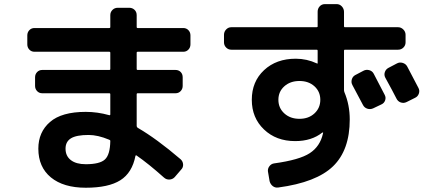

<svg xmlns="http://www.w3.org/2000/svg" viewBox="-20 -837 2040 917"><path d="M389.6 -52.7Q457 -52.7 481.4 -75.7Q505.9 -98.6 506.8 -164.1Q506.8 -168 501 -169.9Q447.3 -192.4 403.3 -192.4Q344.7 -192.4 318.8 -176.3Q293 -160.2 293 -127Q293 -91.8 318.4 -72.3Q343.8 -52.7 389.6 -52.7ZM144.5 -589.8Q129.9 -589.8 120.1 -600.1Q110.4 -610.4 110.4 -625V-668Q110.4 -682.6 120.1 -692.9Q129.9 -703.1 144.5 -703.1H502Q506.8 -703.1 506.8 -708V-764.6Q506.8 -779.3 517.1 -789.6Q527.3 -799.8 542 -799.8H597.7Q612.3 -799.8 622.6 -790Q632.8 -780.3 632.8 -764.6V-708Q632.8 -703.1 637.7 -703.1H855.5Q870.1 -703.1 879.9 -692.9Q889.6 -682.6 889.6 -668V-625Q889.6 -610.4 879.9 -600.1Q870.1 -589.8 855.5 -589.8H637.7Q632.8 -589.8 632.8 -585V-507.8Q632.8 -502.9 637.7 -502.9H818.4Q833 -502.9 842.8 -493.2Q852.5 -483.4 852.5 -467.8V-426.8Q852.5 -412.1 842.8 -401.9Q833 -391.6 818.4 -391.6H637.7Q632.8 -391.6 632.8 -386.7V-235.4Q632.8 -230.5 637.7 -226.6Q727.5 -174.8 842.8 -76.2Q853.5 -66.4 854.5 -51.8Q855.5 -37.1 844.7 -26.4L814.5 8.8Q804.7 19.5 789.6 20.5Q774.4 21.5 762.7 10.7Q689.5 -54.7 631.8 -94.7Q629.9 -95.7 628.4 -94.7Q627 -93.8 627 -92.8Q611.3 -11.7 554.7 23.9Q498 59.6 389.6 59.6Q283.2 59.6 223.1 10.3Q163.1 -39.1 163.1 -127Q163.1 -206.1 218.8 -254.4Q274.4 -302.7 389.6 -302.7Q445.3 -302.7 501 -287.1Q506.8 -285.2 506.8 -291V-386.7Q506.8 -391.6 502 -391.6H181.6Q167 -391.6 157.2 -401.9Q147.5 -412.1 147.5 -426.8V-467.8Q147.5 -482.4 157.2 -492.7Q167 -502.9 181.6 -502.9H502Q506.8 -502.9 506.8 -507.8V-585Q506.8 -589.8 502 -589.8Z M1715.8 -499Q1728.5 -505.9 1743.2 -502Q1757.8 -498 1764.6 -485.4Q1782.2 -452.1 1817.4 -383.8Q1824.2 -371.1 1819.3 -357.4Q1814.5 -343.8 1800.8 -337.9L1761.7 -319.3Q1748 -313.5 1734.4 -317.9Q1720.7 -322.3 1713.9 -335L1663.1 -430.7Q1656.2 -443.4 1660.2 -457.5Q1664.1 -471.7 1676.8 -478.5ZM1924.8 -519.5Q1960.9 -451.2 1978.5 -417Q1985.4 -404.3 1980.5 -390.1Q1975.6 -376 1962.9 -370.1L1921.9 -349.6Q1908.2 -342.8 1894 -347.7Q1879.9 -352.5 1873 -367.2Q1856.4 -400.4 1820.3 -465.8Q1813.5 -478.5 1817.9 -492.2Q1822.3 -505.9 1835 -512.7L1876 -534.2Q1888.7 -541 1903.3 -536.6Q1918 -532.2 1924.8 -519.5ZM1481.9 -295.4Q1509.8 -321.3 1509.8 -360.4Q1509.8 -399.4 1481.9 -424.8Q1454.1 -450.2 1410.2 -450.2Q1366.2 -450.2 1337.9 -424.8Q1309.6 -399.4 1309.6 -360.4Q1309.6 -321.3 1337.9 -295.4Q1366.2 -269.5 1410.2 -269.5Q1454.1 -269.5 1481.9 -295.4ZM1085 -599.6Q1070.3 -599.6 1060.1 -609.9Q1049.8 -620.1 1049.8 -634.8V-670.9Q1049.8 -685.5 1060.1 -696.3Q1070.3 -707 1085 -707H1492.2Q1497.1 -707 1497.1 -710.9V-781.2Q1497.1 -795.9 1506.8 -806.6Q1516.6 -817.4 1532.2 -817.4H1587.9Q1602.5 -817.4 1612.8 -806.2Q1623 -794.9 1623 -780.3V-711.9Q1623 -707 1627.9 -707H1880.9Q1895.5 -707 1906.2 -696.3Q1917 -685.5 1917 -670.9V-634.8Q1917 -620.1 1906.7 -609.9Q1896.5 -599.6 1880.9 -599.6H1627.9Q1623 -599.6 1623 -594.7V-406.2Q1623 -402.3 1625 -396.5Q1650.4 -335.9 1650.4 -266.6Q1650.4 -120.1 1570.8 -43Q1491.2 34.2 1308.6 58.6Q1293.9 60.5 1282.7 51.8Q1271.5 43 1267.6 28.3L1259.8 -17.6Q1257.8 -31.2 1266.6 -43Q1275.4 -54.7 1289.1 -56.6Q1410.2 -73.2 1459.5 -105.5Q1508.8 -137.7 1522.5 -199.2Q1522.5 -200.2 1522.9 -201.2Q1523.4 -202.1 1523.4 -203.1Q1523.4 -204.1 1522.5 -204.1H1519.5Q1468.8 -163.1 1389.6 -163.1Q1298.8 -163.1 1240.7 -218.8Q1182.6 -274.4 1182.6 -360.4Q1182.6 -447.3 1241.2 -502Q1299.8 -556.6 1392.6 -556.6Q1445.3 -556.6 1493.2 -534.2Q1493.2 -534.2 1494.1 -534.2L1496.1 -533.2Q1497.1 -533.2 1497.1 -534.2V-594.7Q1497.1 -599.6 1492.2 -599.6Z"/></svg>

Font: Rounded-L Mgen+ 1mn bold
Style: Bold
Weight: 700
Designer: [Source Han Sans]
Ryoko NISHIZUKA  (kana & ideographs); Paul D. Hunt (Latin, Greek & Cyrillic); Wenlong ZHANG  (bopomofo
Version: Version 1.059.20150602